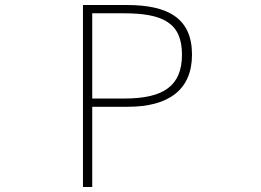

<svg xmlns="http://www.w3.org/2000/svg" viewBox="-20 -746 1040 766"><path d="M311 0H348V-320H490C653 -320 746 -388 746 -528C746 -673 651 -726 486 -726H311ZM348 -353V-693H473C630 -693 706 -655 706 -528C706 -403 632 -353 477 -353Z"/></svg>

Font: Harano Aji Gothic ExtraLight
Style: Regular
Weight: 250
Foundry: Masamichi Hosoda
Version: HaranoAjiGothic-ExtraLight version 20230610;ttx 4.39.4